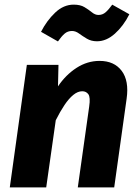

<svg xmlns="http://www.w3.org/2000/svg" viewBox="-20 -813 607 833"><path d="M412 -548.8Q475.4 -548.8 507.9 -505.7Q540.4 -462.7 529.4 -385L475.5 0H317.5L366.9 -350.4Q372.9 -390.8 363.4 -404Q353.9 -417.1 336.9 -417.1Q317.5 -417.1 298.1 -401.3Q278.7 -385.5 259.8 -357.4Q241 -329.3 221.9 -291.3L180.5 0H22.5L96.5 -531.6H233.7L231.6 -438.3Q265.3 -488.4 312.1 -518.6Q358.9 -548.8 412 -548.8ZM400.9 -633.9Q375.8 -633.9 356.8 -645.2Q337.8 -656.6 322.8 -667.6Q307.8 -678.6 292.5 -678.6Q273.5 -678.6 260 -666.8Q246.4 -654.9 231.4 -633.2L158 -675Q182.9 -723.7 219.4 -758.3Q255.9 -792.9 299.7 -792.9Q328.7 -792.9 346.8 -781.8Q365 -770.8 378.8 -759.5Q392.7 -748.1 407.3 -748.1Q425 -748.1 438.3 -759.8Q451.7 -771.5 467 -792.8L541.2 -751.1Q515.6 -700.3 478.6 -667.1Q441.6 -633.9 400.9 -633.9Z"/></svg>

Font: Fira Sans Variable
Style: Italic
Weight: 397
Italic angle: -8°
Designer: Carrois Corporate & Edenspiekermann AG
Foundry: Carrois Corporate GbR & Edenspiekermann AG
Version: Version 4.202